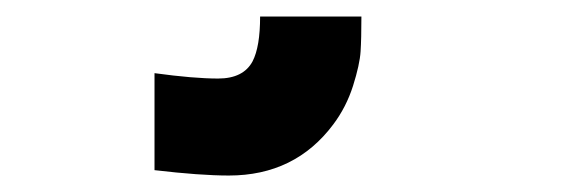

<svg xmlns="http://www.w3.org/2000/svg" viewBox="-20 -35 707 232"><path d="M416.7 -15Q416.7 11.7 415.7 27.3Q414.7 43 406.6 68.7Q398.4 94.4 382.8 115.2Q336.6 177.1 256.5 177.1Q222 177.1 166.7 170.6V53.4Q214.2 59.9 243.5 59.9Q274.1 59.9 285.2 39.1Q294.3 21.5 294.3 -15Z"/></svg>

Font: TypoPRO Monoid
Style: Bold
Weight: 700
Width: 4
Monospace: yes
Designer: Andreas Larsen (@larsenwork)
Version: Version 0.61